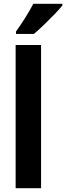

<svg xmlns="http://www.w3.org/2000/svg" viewBox="-20 -999 351 1019"><path d="M198 0H63V-760H198ZM311 -970Q296 -951 269.5 -923.5Q243 -896 213.5 -867.5Q184 -839 160 -819H65V-832Q91 -868 115 -906.5Q139 -945 157 -979H311Z"/></svg>

Font: Noto Sans Condensed
Style: Bold
Weight: 700
Width: 3
Designer: Monotype Design Team
Foundry: Monotype Imaging Inc.
Version: Version 2.013; ttfautohint (v1.8.4.7-5d5b)